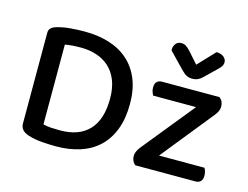

<svg xmlns="http://www.w3.org/2000/svg" viewBox="-97 -854 1322 1025"><g transform="rotate(15 564.0 -342.0)"><path d="M497 -308Q497 -367 480 -409.5Q463 -452 433 -479Q403 -506 363 -519Q323 -532 277 -532Q224 -532 189 -525V-84Q209 -79 233.5 -77.5Q258 -76 283 -76Q387 -76 442 -134.5Q497 -193 497 -308ZM607 -309Q607 -228 584 -167.5Q561 -107 518.5 -67Q476 -27 416 -7.5Q356 12 283 12Q251 12 208 9Q165 6 128 -6Q82 -21 82 -60V-561Q82 -578 91.5 -587.5Q101 -597 118 -602Q153 -613 194 -616.5Q235 -620 274 -620Q348 -620 409.5 -601Q471 -582 515 -543Q559 -504 583 -445.5Q607 -387 607 -309ZM719 0Q698 -18 698 -46Q698 -60 704.5 -73.5Q711 -87 720 -98L952 -384H715Q711 -391 707 -402Q703 -413 703 -426Q703 -448 713.5 -458Q724 -468 741 -468H1059Q1081 -451 1081 -421Q1081 -407 1075 -394.5Q1069 -382 1059 -370L828 -83H1079Q1083 -77 1086.5 -66Q1090 -55 1090 -42Q1090 -20 1079.5 -10Q1069 0 1052 0ZM894 -603 982 -696Q1008 -695 1022.5 -683Q1037 -671 1037 -654Q1037 -640 1028.5 -629Q1020 -618 1005 -604L947 -548Q924 -525 894 -525Q876 -525 862 -531.5Q848 -538 829 -558L747 -643V-648Q747 -665 757.5 -679.5Q768 -694 788 -694Q803 -694 813.5 -687.5Q824 -681 840 -664Z"/></g></svg>

Font: Baloo 2 Medium
Style: Regular
Weight: 500
Designer: Sarang Kulkarni and Ek Type
Foundry: Ek Type
Version: Version 1.640;hotconv 1.0.111;makeotfexe 2.5.65597; ttfautoh